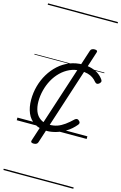

<svg xmlns="http://www.w3.org/2000/svg" viewBox="-180 -961 891 1411"><g transform="rotate(15 266.0 -255.0)"><path d="M234 19Q177 19 138.5 -5Q100 -29 81.5 -72.5Q63 -116 63 -174Q63 -227 77 -278Q91 -329 117.5 -373Q144 -417 181 -450.5Q218 -484 264.5 -502.5Q311 -521 365 -521Q402 -521 433 -512Q464 -503 486.5 -486.5Q509 -470 523 -449Q529 -440 527 -433Q525 -426 515 -417Q505 -410 497.5 -411.5Q490 -413 483 -421Q470 -437 453.5 -448.5Q437 -460 414 -466Q391 -472 359 -472Q315 -472 278 -455Q241 -438 211 -408.5Q181 -379 160.5 -341.5Q140 -304 129 -261Q118 -218 118 -175Q118 -132 131 -99.5Q144 -67 171.5 -48.5Q199 -30 240 -30Q273 -30 300 -39.5Q327 -49 354 -68.5Q381 -88 411 -117Q420 -124 428 -123Q436 -122 442 -115Q450 -109 451 -101Q452 -93 444 -84Q413 -47 376 -24.5Q339 -2 302.5 8.5Q266 19 234 19ZM164 134Q138 134 144 115L387 -632Q393 -651 419 -651Q445 -651 438 -632L196 115Q190 134 164 134ZM0 369H532V379H0ZM0 -20H532V0H0ZM0 -505H532V-500H0ZM0 -889H532V-879H0Z"/></g></svg>

Font: Playwrite HR Guides
Style: Regular
Weight: 400
Designer: Veronika Burian, José Scaglione
Foundry: TypeTogether
Version: Version 1.003